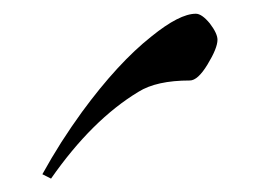

<svg xmlns="http://www.w3.org/2000/svg" viewBox="-20 -297 384 281"><path d="M298.3 -238.8Q298.3 -226.6 283.7 -202.6Q269.5 -179.2 257.8 -179.2Q209 -179.2 182.6 -162.6Q114.7 -121.6 54.7 -35.6L42 -42Q55.2 -65.9 69.8 -88.9Q84.5 -111.8 100.1 -133.3Q152.8 -205.1 201.7 -243.7Q242.7 -276.9 266.6 -276.9Q275.4 -276.9 287.1 -262.7Q298.3 -248 298.3 -238.8Z"/></svg>

Font: Kitab
Style: Regular
Weight: 400
Designer: SIL International
Foundry: Khaled Hosny
Version: Version 1.000